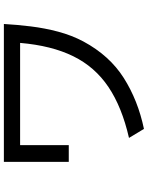

<svg xmlns="http://www.w3.org/2000/svg" viewBox="100 -868 799 1040"><g transform="rotate(-90 500.0 -348.5)"><path d="M321.3 31.2 272.5 -49.8Q439.5 -87.9 548.3 -161.1Q657.2 -234.4 714.8 -351.6Q772.5 -468.8 787.1 -639.6H233.4V-376H142.6V-727.5H889.6Q885.7 -658.2 876.5 -582Q867.2 -505.9 847.7 -432.6Q828.1 -359.4 794.9 -296.9Q718.8 -155.3 597.2 -78.1Q475.6 -1 321.3 31.2Z"/></g></svg>

Font: Kosugi
Style: Regular
Weight: 400
Version: Version 4.002